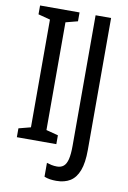

<svg xmlns="http://www.w3.org/2000/svg" viewBox="-98 -773 686 1025"><g transform="rotate(10 245.0 -260.5)"><path d="M248 0H34V-48L99 -65V-649L34 -666V-714H248V-666L183 -649V-65L248 -48ZM281 193Q263 193 246.5 190.5Q230 188 216 182V107Q228 111 242 114Q256 117 272 117Q294 117 308 105Q322 93 328.5 66Q335 39 335 -6V-714H419V1Q419 71 403 113Q387 155 356.5 174Q326 193 281 193Z"/></g></svg>

Font: Noto Sans ExtraCondensed
Style: Regular
Weight: 400
Width: 2
Designer: Monotype Design Team
Foundry: Monotype Imaging Inc.
Version: Version 2.013